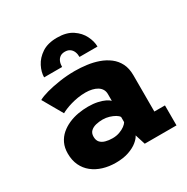

<svg xmlns="http://www.w3.org/2000/svg" viewBox="-164 -851 978 1003"><g transform="rotate(-30 325.0 -349.0)"><path d="M252.5 11Q211.5 11 176.2 0.2Q141 -10.5 114.2 -31.8Q87.5 -53 72.8 -84.2Q58 -115.5 58 -156.5Q58 -191 70.5 -217.5Q83 -244 104.8 -262.8Q126.5 -281.5 154 -293.5Q181.5 -305.5 211.8 -310.8Q242 -316 271.5 -316Q303 -316 328.2 -310.5Q353.5 -305 370.8 -296.5Q388 -288 395 -280V-320.5Q395 -337 387.8 -349.2Q380.5 -361.5 367.2 -369.8Q354 -378 336 -382.2Q318 -386.5 297 -386.5Q272.5 -386.5 250 -382.8Q227.5 -379 208.5 -373.5Q189.5 -368 173.5 -361.5Q157.5 -355 146.5 -348.5L78 -468Q97 -479 132.5 -488.8Q168 -498.5 212.8 -505.2Q257.5 -512 305.5 -512Q340.5 -512 376.5 -507.2Q412.5 -502.5 445 -491Q477.5 -479.5 503.5 -459.8Q529.5 -440 544.5 -410.5Q559.5 -381 559.5 -339.5V-120.5H623.5V0H432L412.5 -61.5Q405 -45.5 384.5 -28.8Q364 -12 331 -0.5Q298 11 252.5 11ZM301.5 -108.5Q324.5 -108.5 344 -115.5Q363.5 -122.5 376.8 -132.5Q390 -142.5 395 -151.5V-182.5Q390 -191.5 376 -199.8Q362 -208 343 -213.8Q324 -219.5 304 -219.5Q283 -219.5 263.2 -214.8Q243.5 -210 231 -198.2Q218.5 -186.5 218.5 -165Q218.5 -143.5 229.5 -131.2Q240.5 -119 259.5 -113.8Q278.5 -108.5 301.5 -108.5ZM311.5 -709Q368 -709 403.2 -685.5Q438.5 -662 455.2 -628Q472 -594 472 -563H363.5Q363.5 -580.5 357.8 -594.5Q352 -608.5 340.2 -616.8Q328.5 -625 310.5 -625Q292.5 -625 281 -616.8Q269.5 -608.5 264 -594.5Q258.5 -580.5 258.5 -563H150Q150 -594 167.2 -628Q184.5 -662 220 -685.5Q255.5 -709 311.5 -709Z"/></g></svg>

Font: Trispace Thin
Style: Bold
Weight: 700
Version: Version 1.210